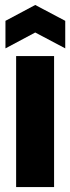

<svg xmlns="http://www.w3.org/2000/svg" viewBox="-20 -754 283 774"><path d="M45 0V-528H198V0ZM2 -559V-670L122 -734L243 -670V-559L122 -623Z"/></svg>

Font: Bricolage Grotesque Condensed ExtraBold
Style: Regular
Weight: 800
Width: 3
Designer: Mathieu Triay
Foundry: Atelier Triay
Version: Version 1.000;gftools[0.9.30]